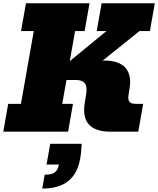

<svg xmlns="http://www.w3.org/2000/svg" viewBox="-35 -797 957 1162"><path d="M-15.1 0 14.6 -168.5H91.8L169.4 -608.9H92.3L122.1 -777.3H506.8L477.1 -608.9H419.4L387.2 -426.8L608.9 -608.9H550.3L580.1 -777.3H901.9L872.1 -608.9H809.1L586.9 -430.7H593.8Q685.5 -430.7 724.1 -387Q762.7 -343.3 749 -260.7L743.2 -225.1Q738.3 -195.3 747.8 -181.9Q757.3 -168.5 786.1 -168.5H831.5L801.8 0H634.3Q449.7 0 478 -174.8L486.8 -230Q493.7 -273.9 477.8 -293.5Q461.9 -313 424.3 -313H367.2L341.8 -168.5H406.7L377 0ZM220.7 344.2 235.4 261.2V260.3Q279.3 260.3 297.4 245.8Q315.4 231.4 321.3 198.7H246.6L269 73.2H459.5Q457.5 104.5 455.6 124.8Q453.6 145 449.7 165.5Q434.1 253.9 377.7 299.1Q321.3 344.2 220.7 344.2Z"/></svg>

Font: Bevan
Style: Italic
Weight: 400
Italic angle: -10°
Designer: Vernon Adams
Foundry: Vernon Adams
Version: Version 2.100; ttfautohint (v1.8.3)